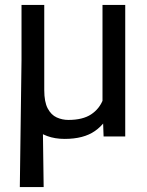

<svg xmlns="http://www.w3.org/2000/svg" viewBox="-20 -548 591 771"><path d="M66.4 -307.1H148.4L155.3 203.1H59.6ZM391.6 -528.3H482.9V0H396L391.6 -122.1ZM446.8 -234.4Q446.8 -164.1 426.8 -108.9Q406.7 -53.7 361.3 -22Q315.9 9.8 239.7 9.8Q162.1 9.8 114.3 -36.1Q66.4 -82 66.4 -187.5V-528.3H157.7V-186.5Q157.7 -138.7 171.6 -112.5Q185.5 -86.4 207.8 -76.4Q230 -66.4 254.4 -66.4Q312 -66.4 345.7 -88.6Q379.4 -110.8 394 -148.9Q408.7 -187 408.7 -233.4Z"/></svg>

Font: Heebo
Style: Regular
Weight: 400
Designer: Oded Ezer
Foundry: Ezer Type House
Version: Version 3.100